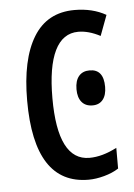

<svg xmlns="http://www.w3.org/2000/svg" viewBox="-45 -583 438 628"><g transform="rotate(-5 173.5 -268.5)"><path d="M43 -265Q43 -400 88 -473.5Q133 -547 223 -547Q282 -547 326 -522L301 -455Q263 -475 229 -475Q178 -475 152 -422Q126 -369 126 -266Q126 -61 230 -61Q272 -61 320 -86V-18Q300 -5 272.5 2.5Q245 10 221 10Q43 10 43 -265ZM301 -288Q301 -261 289 -246Q277 -231 255 -231Q232 -231 219.5 -246Q207 -261 207 -288Q207 -316 219.5 -331Q232 -346 255 -346Q301 -346 301 -288Z"/></g></svg>

Font: Noto Sans UI Cond
Style: Regular
Weight: 400
Width: 3
Designer: Monotype Design Team
Foundry: Monotype Imaging Inc.
Version: Version 1.001